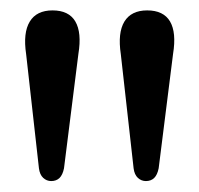

<svg xmlns="http://www.w3.org/2000/svg" viewBox="-20 -796 374 360"><path d="M253.5 -456.5Q245 -456.5 238.5 -462.5Q232 -468.5 230.5 -480.5L206.5 -694.5Q200.5 -734.5 213.2 -755.5Q226 -776.5 256 -776.5Q286.5 -776.5 298.8 -755.8Q311 -735 304.5 -695L277.5 -480.5Q275 -468 269 -462.2Q263 -456.5 253.5 -456.5ZM76 -456.5Q67.5 -456.5 61 -462.5Q54.5 -468.5 53 -480.5L29 -694.5Q23 -734.5 35.8 -755.5Q48.5 -776.5 78.5 -776.5Q109 -776.5 121.2 -755.8Q133.5 -735 127 -695L100 -480.5Q97.5 -468 91.5 -462.2Q85.5 -456.5 76 -456.5Z"/></svg>

Font: Fraunces 18pt
Style: Regular
Weight: 400
Version: Version 1.000;[b76b70a41]